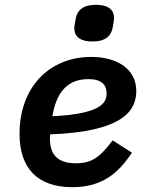

<svg xmlns="http://www.w3.org/2000/svg" viewBox="-20 -764 640 796"><path d="M280 12C405 12 472 -48 527 -131L447 -182C393 -110 358 -87 295 -87C214 -87 187 -128 187 -189C187 -193 187 -199 188 -207C493 -218 545 -307 545 -387C545 -480 462 -528 359 -528C181 -528 61 -399 61 -209C61 -68 134 12 280 12ZM347 -436C400 -436 422 -413 422 -377C422 -339 402 -292 197 -282L200 -297C220 -395 271 -436 347 -436ZM363 -592C418 -592 442 -615 448 -654C451 -671 453 -681 453 -689C453 -720 433 -744 378 -744C323 -744 299 -721 293 -682C290 -665 288 -655 288 -647C288 -616 308 -592 363 -592Z"/></svg>

Font: IBM Plex Mono SmBld
Style: Italic
Weight: 600
Italic angle: -9.5°
Monospace: yes
Designer: Mike Abbink, Paul van der Laan, Pieter van Rosmalen
Foundry: Bold Monday
Version: Version 2.004